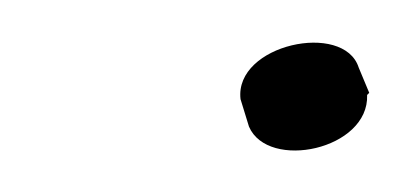

<svg xmlns="http://www.w3.org/2000/svg" viewBox="-20 -359 195 91"><path d="M154 -314 155 -315 150 -327C143 -349 91 -338 94 -312L98 -299C107 -278 155 -288 154 -314Z"/></svg>

Font: Stray Cat
Style: BdCnObl
Weight: 700
Version: Version 1.0